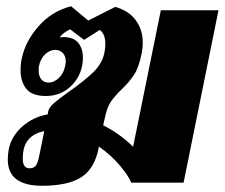

<svg xmlns="http://www.w3.org/2000/svg" viewBox="-20 -586 721 616"><path d="M681 -553 569 0H401Q393 -21 365 -54.5Q337 -88 297 -116L296 -109Q283 -44 240 -17Q197 10 115 10Q5 10 5 -74Q5 -89 8 -107Q17 -150 52 -180.5Q87 -211 133 -219L135 -230Q138 -242 153.5 -255.5Q169 -269 200 -291Q250 -326 279 -354Q308 -382 315 -417Q318 -432 318 -445Q318 -477 300 -490L250 -458L205 -492Q179 -479 172 -466L183 -467Q216 -467 231 -448.5Q246 -430 246 -402Q246 -350 212 -314Q178 -278 127 -278Q83 -278 64.5 -301Q46 -324 46 -361Q46 -383 50 -399Q61 -453 103.5 -501.5Q146 -550 208 -566L263 -520L350 -564Q394 -551 416 -520.5Q438 -490 438 -449Q438 -434 435 -417Q426 -371 411 -347.5Q396 -324 371 -300Q348 -278 335.5 -259.5Q323 -241 316 -206L311 -184Q365 -157 407 -115L496 -553ZM191 -389Q191 -406 181.5 -416Q172 -426 157 -426Q140 -426 125 -412Q110 -398 105 -374Q104 -369 104 -360Q104 -342 112.5 -331.5Q121 -321 136 -321Q153 -321 168.5 -335.5Q184 -350 189 -374Q191 -384 191 -389ZM122 -165Q91 -160 72 -139Q53 -118 53 -77Q53 -46 75 -46Q87 -46 94 -53.5Q101 -61 106 -87Z"/></svg>

Font: Trirong Black
Style: Italic
Weight: 900
Italic angle: -12°
Designer: Katatrad Team
Foundry: CadsonDemak
Version: Version 1.001